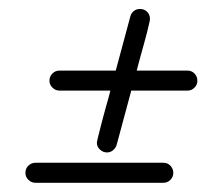

<svg xmlns="http://www.w3.org/2000/svg" viewBox="-20 -542 469 417"><path d="M87.4 -366.7Q87.4 -376 93.8 -382.3Q100.1 -388.7 109.4 -388.7H231.4L263.2 -506.8Q265.1 -513.7 270.8 -518.1Q276.4 -522.5 283.7 -522.5Q293.5 -522.5 299.6 -516.4Q305.7 -510.3 305.7 -500.5Q305.7 -498 303.7 -490Q301.8 -481.9 299.1 -470.7Q296.4 -459.5 292.7 -446.8Q289.1 -434.1 285.9 -422.4Q282.7 -410.6 280.3 -401.6Q277.8 -392.6 276.9 -388.7H387.2Q396.5 -388.7 402.6 -382.1Q408.7 -375.5 408.7 -366.7Q408.7 -357.9 402.3 -351.6Q396 -345.2 387.2 -345.2H265.1L233.4 -227.5Q231.4 -220.7 225.6 -215.8Q219.7 -210.9 212.4 -210.9Q204.1 -210.9 197.3 -217Q190.4 -223.1 190.4 -231.9Q190.4 -233.9 192.4 -242.2Q194.3 -250.5 197.3 -261.7Q200.2 -272.9 203.6 -286.1Q207 -299.3 210.4 -311Q213.9 -322.8 216.3 -332Q218.8 -341.3 219.7 -345.2H109.4Q100.6 -345.2 94 -351.6Q87.4 -357.9 87.4 -366.7ZM57.1 -145Q48.3 -145 41.7 -151.4Q35.2 -157.7 35.2 -166.5Q35.2 -175.8 41.5 -182.1Q47.9 -188.5 57.1 -188.5H335Q344.2 -188.5 350.3 -181.9Q356.4 -175.3 356.4 -166.5Q356.4 -157.7 350.1 -151.4Q343.8 -145 335 -145Z"/></svg>

Font: Helvetia Verbundene
Style: Regular
Weight: 400
Designer: Peter Wiegel, original typeface by Carl Albert Fahrenwaldt 1901
Foundry: Peter Wiegel
Version: Version 2.000